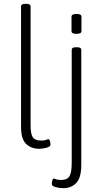

<svg xmlns="http://www.w3.org/2000/svg" viewBox="-20 -772 535 1004"><path d="M184 6Q143 6 116.5 -19.5Q90 -45 90 -108V-738Q90 -752 112 -752H118Q140 -752 140 -738V-116Q140 -70 152 -53.5Q164 -37 195 -37Q214 -37 221 -40.5Q228 -44 233 -44Q239 -44 241.5 -33Q244 -22 244 -16Q244 -5 223.5 0.5Q203 6 184 6ZM311 212Q292 212 271.5 206.5Q251 201 251 190Q251 184 253.5 173Q256 162 262 162Q267 162 274 165.5Q281 169 300 169Q331 169 343 150Q355 131 355 80V-511Q355 -525 377 -525H383Q405 -525 405 -511V90Q405 158 378.5 185Q352 212 311 212ZM380 -595Q354 -595 354 -609V-685Q354 -699 380 -699Q406 -699 406 -685V-609Q406 -595 380 -595Z"/></svg>

Font: Asap Condensed ExtraLight
Style: Regular
Weight: 200
Width: 3
Designer: Pablo Cosgaya
Foundry: Omnibus-Type
Version: Version 3.001; ttfautohint (v1.8.4.7-5d5b)